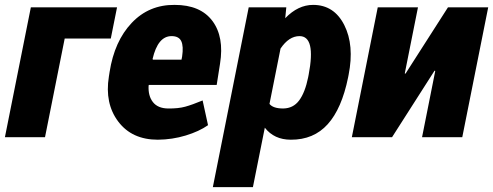

<svg xmlns="http://www.w3.org/2000/svg" viewBox="-22 -558 2006 781"><path d="M428.7 -401.4H241.2L161.1 0H-2L103.5 -528.3H454.1Z M675.8 -411.1Q620.1 -411.1 598.6 -317.9L600.1 -315.4H716.3L718.8 -328.1Q725.1 -370.1 715.3 -390.6Q705.6 -411.1 675.8 -411.1ZM620.1 10.3Q514.6 10.3 459 -63.5Q403.3 -137.2 420.9 -246.6L423.8 -265.1Q443.4 -390.6 513.7 -464.8Q584 -539.1 688.5 -538.1Q793 -538.1 841.8 -473.1Q890.6 -408.2 873 -298.8L859.4 -212.4H583.5L582.5 -210Q580.1 -168 600.1 -142.6Q620.1 -117.2 661.6 -116.7Q703.1 -116.2 731.4 -124Q759.8 -131.8 802.2 -149.4L824.2 -48.8Q788.1 -23.4 733.4 -6.8Q678.7 9.8 620.1 10.3Z M1074.2 -135.3Q1088.9 -116.7 1129.9 -116.7Q1170.9 -117.2 1194.8 -149.4Q1218.8 -181.6 1231.4 -243.2L1233.4 -253.4Q1263.7 -411.1 1196.3 -411.1Q1153.3 -411.1 1119.1 -360.4ZM1251.5 -538.1Q1336.9 -538.1 1378.4 -456.1Q1419.9 -374 1396 -253.4L1394 -243.2Q1368.2 -116.2 1311 -52.7Q1253.9 10.7 1161.1 10.3Q1093.3 10.3 1055.2 -38.6L1006.8 203.1H843.8L989.7 -528.3H1142.6L1138.2 -483.9Q1190.4 -538.1 1251.5 -538.1Z M1800.3 -528.3H1963.9L1858.4 0H1694.8L1748.5 -269.5L1745.6 -270.5L1572.8 0H1409.2L1514.6 -528.3H1678.2L1624.5 -259.3L1627.4 -258.3Z"/></svg>

Font: Roboto-BlackItalic
Style: Italic
Weight: 900
Italic angle: -12°
Designer: Google
Version: Version 1.100141; 2013